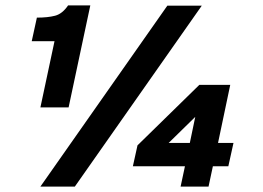

<svg xmlns="http://www.w3.org/2000/svg" viewBox="-20 -688 970 708"><path d="M129 -292 181 -536H97L116 -623Q156 -623 183 -630Q210 -637 231 -668H313L233 -292ZM129 0 597 -667H724L256 0ZM646 0 662 -75H470L487 -152L715 -375H829L784 -161H841L822 -75H765L749 0ZM602 -161H680L700 -257Z"/></svg>

Font: Atkinson Hyperlegible
Style: Bold Italic
Weight: 700
Italic angle: -12°
Designer: Elliott Scott, Megan Eiswerth, Linus Boman, Theodore Petrosky
Foundry: Braille Institute
Version: Version 1.006; ttfautohint (v1.8.3)